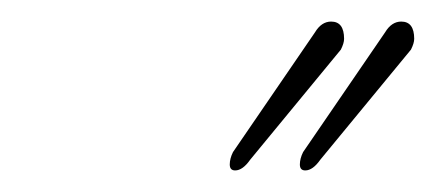

<svg xmlns="http://www.w3.org/2000/svg" viewBox="-20 -601 404 178"><path d="M299 -565Q299 -561 296 -555L212 -453Q205 -443 198 -443Q193 -443 193 -448.5Q193 -454 196 -460L272 -571Q278 -581 287 -581Q299 -581 299 -565ZM364 -565Q364 -561 361 -555L277 -453Q270 -443 263 -443Q258 -443 258 -448.5Q258 -454 261 -460L337 -571Q343 -581 352 -581Q364 -581 364 -565Z"/></svg>

Font: Mrs Saint Delafield
Style: Regular
Weight: 400
Designer: Alejandro Paul
Foundry: Alejandro Paul
Version: Version 1.000